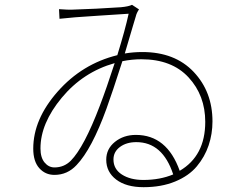

<svg xmlns="http://www.w3.org/2000/svg" viewBox="-20 -758 1040 797"><path d="M575 -11Q644 -11 699 -34Q655 -168 546 -168Q505 -168 478 -148Q451 -128 451 -96Q451 -56 486 -33.5Q521 -11 575 -11ZM394 -318Q422 -391 456 -496Q325 -459 236.5 -352.5Q148 -246 148 -142Q148 -104 165 -83.5Q182 -63 206 -63Q246 -63 274 -91Q329 -147 394 -318ZM528 -738 557 -719Q547 -704 544 -691Q540 -679 532 -651Q524 -623 515 -593.5Q506 -564 498 -536Q534 -542 571 -542Q706 -542 784 -459.5Q862 -377 862 -254Q862 -202 846 -154.5Q830 -107 797 -67.5Q764 -28 707 -4.5Q650 19 576 19Q504 19 462.5 -12.5Q421 -44 421 -95Q421 -140 457 -169Q493 -198 544 -198Q673 -198 726 -49Q832 -111 832 -252Q832 -362 762.5 -437Q693 -512 567 -512Q528 -512 488 -504Q447 -376 422 -307Q361 -139 298 -73Q260 -32 206 -32Q168 -32 143 -60Q118 -88 118 -141Q118 -263 219.5 -378Q321 -493 467 -529Q500 -636 514 -701Q504 -700 390.5 -693Q277 -686 227 -680L225 -720Q263 -717 281 -718Q379 -721 482 -728Q514 -731 528 -738Z"/></svg>

Font: Noto Sans Korean Thin
Style: Regular
Weight: 250
Designer: Ryoko NISHIZUKA  (kana & ideographs); Paul D. Hunt (Latin, Greek & Cyrillic); Wenlong ZHANG  (bopomofo); Sandoll Communi
Foundry: Adobe Systems Incorporated
Version: Version 1.0001;PS 1;hotconv 1.0.78;makeotf.lib2.5.61930